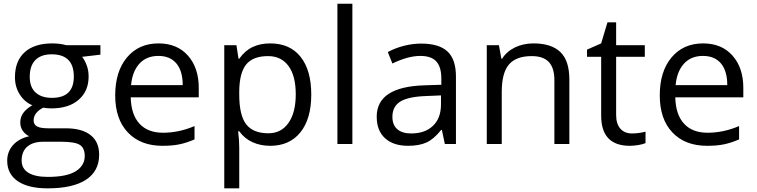

<svg xmlns="http://www.w3.org/2000/svg" viewBox="-20 -780 4099 1040"><path d="M523.9 -535.2V-483.9L424.8 -472.2Q438.5 -455.1 449.2 -427.5Q460 -399.9 460 -365.2Q460 -286.6 406.2 -239.7Q352.5 -192.9 258.8 -192.9Q234.9 -192.9 213.9 -196.8Q162.1 -169.4 162.1 -127.9Q162.1 -106 180.2 -95.5Q198.2 -85 242.2 -85H336.9Q423.8 -85 470.5 -48.3Q517.1 -11.7 517.1 58.1Q517.1 147 445.8 193.6Q374.5 240.2 237.8 240.2Q132.8 240.2 75.9 201.2Q19 162.1 19 90.8Q19 42 50.3 6.3Q81.5 -29.3 138.2 -42Q117.7 -51.3 103.8 -70.8Q89.8 -90.3 89.8 -116.2Q89.8 -145.5 105.5 -167.5Q121.1 -189.5 154.8 -210Q113.3 -227.1 87.2 -268.1Q61 -309.1 61 -361.8Q61 -449.7 113.8 -497.3Q166.5 -544.9 263.2 -544.9Q305.2 -544.9 338.9 -535.2ZM97.2 89.8Q97.2 133.3 133.8 155.8Q170.4 178.2 238.8 178.2Q340.8 178.2 389.9 147.7Q439 117.2 439 64.9Q439 21.5 412.1 4.6Q385.3 -12.2 311 -12.2H213.9Q158.7 -12.2 127.9 14.2Q97.2 40.5 97.2 89.8ZM141.1 -363.8Q141.1 -307.6 172.9 -278.8Q204.6 -250 261.2 -250Q379.9 -250 379.9 -365.2Q379.9 -485.8 259.8 -485.8Q202.6 -485.8 171.9 -455.1Q141.1 -424.3 141.1 -363.8Z M859.9 9.8Q741.2 9.8 672.6 -62.5Q604 -134.8 604 -263.2Q604 -392.6 667.7 -468.8Q731.4 -544.9 838.9 -544.9Q939.5 -544.9 998 -478.8Q1056.6 -412.6 1056.6 -304.2V-252.9H688Q690.4 -158.7 735.6 -109.9Q780.8 -61 862.8 -61Q949.2 -61 1033.7 -97.2V-24.9Q990.7 -6.3 952.4 1.7Q914.1 9.8 859.9 9.8ZM837.9 -477.1Q773.4 -477.1 735.1 -435.1Q696.8 -393.1 689.9 -318.8H969.7Q969.7 -395.5 935.5 -436.3Q901.4 -477.1 837.9 -477.1Z M1443.8 9.8Q1391.6 9.8 1348.4 -9.5Q1305.2 -28.8 1275.9 -68.8H1270Q1275.9 -22 1275.9 20V240.2H1194.8V-535.2H1260.7L1272 -461.9H1275.9Q1307.1 -505.9 1348.6 -525.4Q1390.1 -544.9 1443.8 -544.9Q1550.3 -544.9 1608.2 -472.2Q1666 -399.4 1666 -268.1Q1666 -136.2 1607.2 -63.2Q1548.3 9.8 1443.8 9.8ZM1432.1 -476.1Q1350.1 -476.1 1313.5 -430.7Q1276.9 -385.3 1275.9 -286.1V-268.1Q1275.9 -155.3 1313.5 -106.7Q1351.1 -58.1 1434.1 -58.1Q1503.4 -58.1 1542.7 -114.3Q1582 -170.4 1582 -269Q1582 -369.1 1542.7 -422.6Q1503.4 -476.1 1432.1 -476.1Z M1888.7 0H1807.6V-759.8H1888.7Z M2389.6 0 2373.5 -76.2H2369.6Q2329.6 -25.9 2289.8 -8.1Q2250 9.8 2190.4 9.8Q2110.8 9.8 2065.7 -31.2Q2020.5 -72.3 2020.5 -147.9Q2020.5 -310.1 2279.8 -317.9L2370.6 -320.8V-354Q2370.6 -417 2343.5 -447Q2316.4 -477.1 2256.8 -477.1Q2189.9 -477.1 2105.5 -436L2080.6 -498Q2120.1 -519.5 2167.2 -531.7Q2214.4 -543.9 2261.7 -543.9Q2357.4 -543.9 2403.6 -501.5Q2449.7 -459 2449.7 -365.2V0ZM2206.5 -57.1Q2282.2 -57.1 2325.4 -98.6Q2368.7 -140.1 2368.7 -214.8V-263.2L2287.6 -259.8Q2190.9 -256.3 2148.2 -229.7Q2105.5 -203.1 2105.5 -147Q2105.5 -103 2132.1 -80.1Q2158.7 -57.1 2206.5 -57.1Z M2982.9 0V-346.2Q2982.9 -411.6 2953.1 -443.8Q2923.3 -476.1 2859.9 -476.1Q2775.9 -476.1 2736.8 -430.7Q2697.8 -385.3 2697.8 -280.8V0H2616.7V-535.2H2682.6L2695.8 -461.9H2699.7Q2724.6 -501.5 2769.5 -523.2Q2814.5 -544.9 2869.6 -544.9Q2966.3 -544.9 3015.1 -498.3Q3064 -451.7 3064 -349.1V0Z M3403.3 -57.1Q3424.8 -57.1 3444.8 -60.3Q3464.8 -63.5 3476.6 -66.9V-4.9Q3463.4 1.5 3437.7 5.6Q3412.1 9.8 3391.6 9.8Q3236.3 9.8 3236.3 -153.8V-472.2H3159.7V-511.2L3236.3 -544.9L3270.5 -659.2H3317.4V-535.2H3472.7V-472.2H3317.4V-157.2Q3317.4 -108.9 3340.3 -83Q3363.3 -57.1 3403.3 -57.1Z M3809.6 9.8Q3690.9 9.8 3622.3 -62.5Q3553.7 -134.8 3553.7 -263.2Q3553.7 -392.6 3617.4 -468.8Q3681.2 -544.9 3788.6 -544.9Q3889.2 -544.9 3947.8 -478.8Q4006.3 -412.6 4006.3 -304.2V-252.9H3637.7Q3640.1 -158.7 3685.3 -109.9Q3730.5 -61 3812.5 -61Q3898.9 -61 3983.4 -97.2V-24.9Q3940.4 -6.3 3902.1 1.7Q3863.8 9.8 3809.6 9.8ZM3787.6 -477.1Q3723.1 -477.1 3684.8 -435.1Q3646.5 -393.1 3639.6 -318.8H3919.4Q3919.4 -395.5 3885.3 -436.3Q3851.1 -477.1 3787.6 -477.1Z"/></svg>

Font: f04293028
Style: Regular
Weight: 400
Foundry: Ascender Corporation
Version: Version 1.10